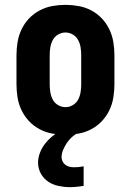

<svg xmlns="http://www.w3.org/2000/svg" viewBox="-20 -548 540 792"><path d="M250 8Q223 8 195.5 3Q168 -2 143.5 -15Q119 -28 100 -48Q81 -68 69 -93Q57 -118 52.5 -145.5Q48 -173 48 -200V-320Q48 -347 52.5 -374.5Q57 -402 69 -427Q81 -452 100 -472Q119 -492 143.5 -505Q168 -518 195.5 -523Q223 -528 250 -528Q277 -528 304.5 -523Q332 -518 356.5 -505Q381 -492 400 -472Q419 -452 431 -427Q443 -402 447.5 -374.5Q452 -347 452 -320V-200Q452 -173 447.5 -145.5Q443 -118 431 -93Q419 -68 400 -48Q381 -28 356.5 -15Q332 -2 304.5 3Q277 8 250 8ZM250 -106Q266 -106 280.5 -114.5Q295 -123 302.5 -137.5Q310 -152 312.5 -168Q315 -184 315 -200V-320Q315 -336 312.5 -352Q310 -368 302.5 -382.5Q295 -397 280.5 -405.5Q266 -414 250 -414Q234 -414 219.5 -405.5Q205 -397 197.5 -382.5Q190 -368 187.5 -352Q185 -336 185 -320V-200Q185 -184 187.5 -168Q190 -152 197.5 -137.5Q205 -123 219.5 -114.5Q234 -106 250 -106ZM268 224Q245 224 221.5 219Q198 214 179 201.5Q160 189 148.5 168Q137 147 137 123Q137 103 144.5 83Q152 63 164.5 46.5Q177 30 193 16.5Q209 3 227 -8H302V0Q288 7 276 18Q264 29 255.5 42Q247 55 240.5 70Q234 85 234 101Q234 110 238.5 118.5Q243 127 250.5 132.5Q258 138 267.5 140Q277 142 286 142Q296 142 305.5 141Q315 140 325 138V219Q311 221 296.5 222.5Q282 224 268 224Z"/></svg>

Font: Iosevka Curly Heavy
Style: Regular
Weight: 900
Monospace: yes
Designer: Belleve Invis
Foundry: Belleve Invis
Version: Version 22.1.2; ttfautohint (v1.8.4)